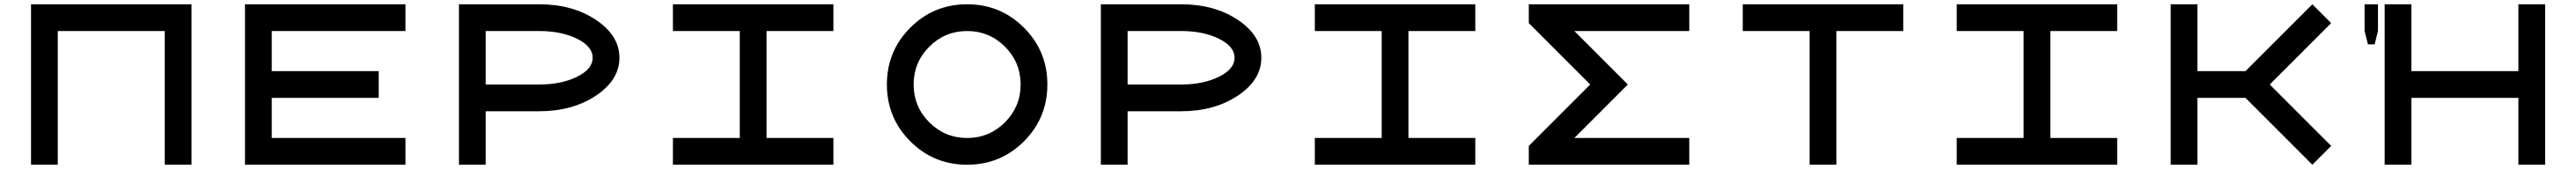

<svg xmlns="http://www.w3.org/2000/svg" viewBox="-20 -770 12040 790"><path d="M875 0H750V-625H250V0H125V-750H875Z M1250 -125H1875V0H1125V-750H1875V-625H1250V-437.5H1750V-312.5H1250Z M2125 -750H2500Q2656.2 -750 2765.6 -676.8Q2875 -603.5 2875 -500Q2875 -396.5 2765.6 -323.2Q2656.2 -250 2500 -250H2250V0H2125ZM2250 -625V-375H2500Q2603.5 -375 2676.8 -411.1Q2750 -447.3 2750 -500Q2750 -552.7 2676.8 -588.9Q2603.5 -625 2500 -625Z M3125 0V-125H3437.5V-625H3125V-750H3875V-625H3562.5V-125H3875V0Z M4500 -125Q4603.5 -125 4676.8 -198.2Q4750 -271.5 4750 -375Q4750 -478.5 4676.8 -551.8Q4603.5 -625 4500 -625Q4396.5 -625 4323.2 -551.8Q4250 -478.5 4250 -375Q4250 -271.5 4323.2 -198.2Q4396.5 -125 4500 -125ZM4500 0Q4343.8 0 4234.4 -109.4Q4125 -218.8 4125 -375Q4125 -531.2 4234.4 -640.6Q4343.8 -750 4500 -750Q4656.2 -750 4765.6 -640.6Q4875 -531.2 4875 -375Q4875 -218.8 4765.6 -109.4Q4656.2 0 4500 0Z M5125 -750H5500Q5656.2 -750 5765.6 -676.8Q5875 -603.5 5875 -500Q5875 -396.5 5765.6 -323.2Q5656.2 -250 5500 -250H5250V0H5125ZM5250 -625V-375H5500Q5603.5 -375 5676.8 -411.1Q5750 -447.3 5750 -500Q5750 -552.7 5676.8 -588.9Q5603.5 -625 5500 -625Z M6125 0V-125H6437.5V-625H6125V-750H6875V-625H6562.5V-125H6875V0Z M7875 -750V-625H7337.9L7587.9 -375L7337.9 -125H7875V0H7125V-87.9L7412.1 -375L7125 -662.1V-750Z M8562.5 -625V0H8437.5V-625H8125V-750H8875V-625Z M9125 0V-125H9437.5V-625H9125V-750H9875V-625H9562.5V-125H9875V0Z M10474.6 -437.5 10787.1 -750 10875 -662.1 10587.9 -375 10875 -87.9 10787.1 0 10474.6 -312.5H10250V0H10125V-750H10250V-437.5Z M11250 -312.5V0H11125V-750H11250V-437.5H11750V-750H11875V0H11750V-312.5ZM11031.2 -750H11093.8V-625L11078.1 -562.5H11046.9L11031.2 -625Z"/></svg>

Font: Xanmono
Style: Regular
Weight: 400
Designer: GGBotNet
Foundry: GGBotNet
Version: 1.00